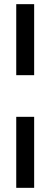

<svg xmlns="http://www.w3.org/2000/svg" viewBox="-20 -702 244 922"><path d="M58 -341V-682H144V-341ZM58 200V-141H144V200Z"/></svg>

Font: Montagu Slab 144pt SemiBold
Style: Regular
Weight: 600
Version: Version 1.000